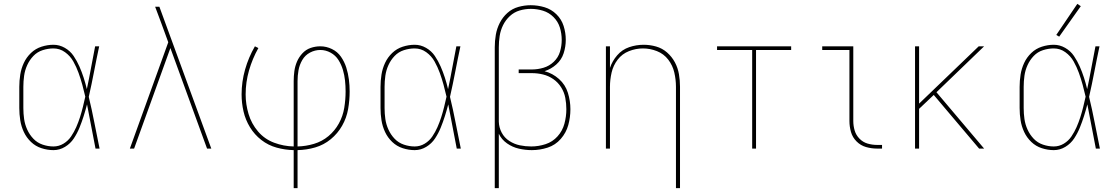

<svg xmlns="http://www.w3.org/2000/svg" viewBox="-20 -770 5800 995"><path d="M257 8Q289 8 317 -9Q345 -26 362.5 -52.5Q380 -79 392 -108.5Q404 -138 413.5 -168Q423 -198 431 -229Q442 -172 453 -114.5Q464 -57 475 0H496Q482 -67 469 -134.5Q456 -202 440 -268Q455 -334 467.5 -399.5Q480 -465 494 -530H473Q462 -475 452 -419.5Q442 -364 430 -308Q423 -338 413.5 -367.5Q404 -397 391.5 -425.5Q379 -454 361.5 -480Q344 -506 316 -522Q288 -538 257 -538Q226 -538 195 -528Q164 -518 140.5 -495.5Q117 -473 103.5 -444Q90 -415 85 -383.5Q80 -352 80 -320V-210Q80 -178 85 -146.5Q90 -115 103.5 -86Q117 -57 140.5 -34.5Q164 -12 195 -2Q226 8 257 8ZM257 -11Q229 -11 201 -20.5Q173 -30 153 -51Q133 -72 121 -98.5Q109 -125 105 -153Q101 -181 101 -210V-320Q101 -349 105 -377.5Q109 -406 121 -432.5Q133 -459 153 -480Q173 -501 201 -510Q229 -519 257 -519Q290 -519 317 -499.5Q344 -480 360 -451.5Q376 -423 387 -392.5Q398 -362 406.5 -331Q415 -300 422 -269Q416 -242 409.5 -215.5Q403 -189 394.5 -162.5Q386 -136 375 -111Q364 -86 348.5 -63Q333 -40 309 -25.5Q285 -11 257 -11Z M653 0H675L863 -521L1053 0H1075L806 -735H784Q792 -715 799 -695Q806 -675 814 -655L852 -551Z M1502 205H1522V8Q1569 7 1613.5 -6Q1658 -19 1694 -48.5Q1730 -78 1753 -118.5Q1776 -159 1784 -204.5Q1792 -250 1792 -296Q1792 -327 1788 -358.5Q1784 -390 1774.5 -420Q1765 -450 1747 -476Q1729 -502 1700 -516Q1671 -530 1640 -530Q1614 -530 1589.5 -521.5Q1565 -513 1547 -493.5Q1529 -474 1519 -450.5Q1509 -427 1505.5 -401.5Q1502 -376 1502 -350V-11Q1450 -12 1400.5 -30.5Q1351 -49 1317 -89Q1283 -129 1268 -179.5Q1253 -230 1253 -281Q1253 -344 1270.5 -405Q1288 -466 1319 -521L1301 -530Q1268 -473 1250 -409.5Q1232 -346 1232 -281Q1232 -236 1242 -192.5Q1252 -149 1275.5 -110.5Q1299 -72 1334.5 -44.5Q1370 -17 1413.5 -5Q1457 7 1502 8ZM1522 -11V-350Q1522 -378 1527 -406Q1532 -434 1546.5 -459Q1561 -484 1586.5 -497.5Q1612 -511 1640 -511Q1668 -511 1693.5 -497Q1719 -483 1734 -459Q1749 -435 1757 -408Q1765 -381 1768 -353Q1771 -325 1771 -296Q1771 -254 1764 -211Q1757 -168 1736 -130Q1715 -92 1682 -64.5Q1649 -37 1607 -24.5Q1565 -12 1522 -11Z M2129 8Q2161 8 2189 -9Q2217 -26 2234.5 -52.5Q2252 -79 2264 -108.5Q2276 -138 2285.5 -168Q2295 -198 2303 -229Q2314 -172 2325 -114.5Q2336 -57 2347 0H2368Q2354 -67 2341 -134.5Q2328 -202 2312 -268Q2327 -334 2339.5 -399.5Q2352 -465 2366 -530H2345Q2334 -475 2324 -419.5Q2314 -364 2302 -308Q2295 -338 2285.5 -367.5Q2276 -397 2263.5 -425.5Q2251 -454 2233.5 -480Q2216 -506 2188 -522Q2160 -538 2129 -538Q2098 -538 2067 -528Q2036 -518 2012.5 -495.5Q1989 -473 1975.5 -444Q1962 -415 1957 -383.5Q1952 -352 1952 -320V-210Q1952 -178 1957 -146.5Q1962 -115 1975.5 -86Q1989 -57 2012.5 -34.5Q2036 -12 2067 -2Q2098 8 2129 8ZM2129 -11Q2101 -11 2073 -20.5Q2045 -30 2025 -51Q2005 -72 1993 -98.5Q1981 -125 1977 -153Q1973 -181 1973 -210V-320Q1973 -349 1977 -377.5Q1981 -406 1993 -432.5Q2005 -459 2025 -480Q2045 -501 2073 -510Q2101 -519 2129 -519Q2162 -519 2189 -499.5Q2216 -480 2232 -451.5Q2248 -423 2259 -392.5Q2270 -362 2278.5 -331Q2287 -300 2294 -269Q2288 -242 2281.5 -215.5Q2275 -189 2266.5 -162.5Q2258 -136 2247 -111Q2236 -86 2220.5 -63Q2205 -40 2181 -25.5Q2157 -11 2129 -11Z M2544 205H2565V-77Q2579 -47 2607.5 -27Q2636 -7 2669.5 0.5Q2703 8 2736 8Q2778 8 2818 -5Q2858 -18 2886 -50Q2914 -82 2925 -122Q2936 -162 2936 -204Q2936 -247 2923 -289Q2910 -331 2877 -360.5Q2844 -390 2802 -401Q2836 -412 2863 -436Q2890 -460 2901 -494Q2912 -528 2912 -564Q2912 -600 2901 -635Q2890 -670 2863.5 -696Q2837 -722 2802 -732.5Q2767 -743 2730 -743Q2698 -743 2666 -734Q2634 -725 2609.5 -703Q2585 -681 2570 -651.5Q2555 -622 2549.5 -590Q2544 -558 2544 -525ZM2733 -11Q2703 -11 2674 -17Q2645 -23 2619.5 -39.5Q2594 -56 2580 -82.5Q2566 -109 2565 -139V-525Q2565 -555 2569.5 -584Q2574 -613 2587 -639.5Q2600 -666 2622 -686.5Q2644 -707 2672.5 -715.5Q2701 -724 2731 -724Q2763 -724 2794 -714.5Q2825 -705 2848.5 -681.5Q2872 -658 2881.5 -627Q2891 -596 2891 -563Q2891 -532 2882 -502Q2873 -472 2850 -450Q2827 -428 2797 -419Q2767 -410 2736 -410H2668V-391H2736Q2766 -391 2794.5 -384Q2823 -377 2847.5 -360Q2872 -343 2888 -317.5Q2904 -292 2909.5 -263Q2915 -234 2915 -204Q2915 -166 2905 -129Q2895 -92 2869.5 -63.5Q2844 -35 2807.5 -23Q2771 -11 2733 -11Z M3483 205H3504V-320Q3504 -353 3498.5 -385.5Q3493 -418 3477.5 -447Q3462 -476 3437 -498Q3412 -520 3380 -529Q3348 -538 3316 -538Q3277 -538 3240.5 -525.5Q3204 -513 3178.5 -483.5Q3153 -454 3141 -418V-530H3120V0H3141V-320Q3141 -357 3149.5 -394Q3158 -431 3181 -461Q3204 -491 3239.5 -505Q3275 -519 3312 -519Q3349 -519 3384.5 -505Q3420 -491 3443 -461Q3466 -431 3474.5 -394Q3483 -357 3483 -320Z M3878 0H3898V-511H4080V-530H3696V-511H3878Z M4525 0H4551V-19H4525Q4500 -19 4476 -26Q4452 -33 4434 -51.5Q4416 -70 4409 -94Q4402 -118 4402 -143V-530H4241V-511H4382V-143Q4382 -114 4390 -86Q4398 -58 4419 -37Q4440 -16 4468 -8Q4496 0 4525 0Z M4722 0H4743V-206L4819 -278L4895 -188L5054 0H5080L4833 -292L5080 -530H5052L4743 -233V-530H4722Z M5441 8Q5473 8 5501 -9Q5529 -26 5546.5 -52.5Q5564 -79 5576 -108.5Q5588 -138 5597.5 -168Q5607 -198 5615 -229Q5626 -172 5637 -114.5Q5648 -57 5659 0H5680Q5666 -67 5653 -134.5Q5640 -202 5624 -268Q5639 -334 5651.5 -399.5Q5664 -465 5678 -530H5657Q5646 -475 5636 -419.5Q5626 -364 5614 -308Q5607 -338 5597.5 -367.5Q5588 -397 5575.5 -425.5Q5563 -454 5545.5 -480Q5528 -506 5500 -522Q5472 -538 5441 -538Q5410 -538 5379 -528Q5348 -518 5324.5 -495.5Q5301 -473 5287.5 -444Q5274 -415 5269 -383.5Q5264 -352 5264 -320V-210Q5264 -178 5269 -146.5Q5274 -115 5287.5 -86Q5301 -57 5324.5 -34.5Q5348 -12 5379 -2Q5410 8 5441 8ZM5441 -11Q5413 -11 5385 -20.5Q5357 -30 5337 -51Q5317 -72 5305 -98.5Q5293 -125 5289 -153Q5285 -181 5285 -210V-320Q5285 -349 5289 -377.5Q5293 -406 5305 -432.5Q5317 -459 5337 -480Q5357 -501 5385 -510Q5413 -519 5441 -519Q5474 -519 5501 -499.5Q5528 -480 5544 -451.5Q5560 -423 5571 -392.5Q5582 -362 5590.5 -331Q5599 -300 5606 -269Q5600 -242 5593.5 -215.5Q5587 -189 5578.5 -162.5Q5570 -136 5559 -111Q5548 -86 5532.5 -63Q5517 -40 5493 -25.5Q5469 -11 5441 -11ZM5469 -580 5581 -738 5563 -750 5454 -589Z"/></svg>

Font: Iosevka Sparkle Thin
Style: Regular
Weight: 100
Designer: Belleve Invis
Foundry: Belleve Invis
Version: Version 4.5.0; ttfautohint (v1.8.3)